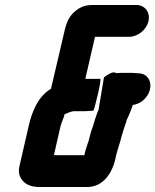

<svg xmlns="http://www.w3.org/2000/svg" viewBox="-20 -705 625 772"><path d="M319 -81H218C204 -81 197 -81 197 -82L223 -196C227 -213 236 -229 240 -246C251 -251 264 -256 276 -258H324C332 -258 347 -260 355 -260C359 -260 390 -388 383 -388H323L362 -557H499C534 -557 569 -585 577 -620C585 -655 563 -685 528 -685H354C328 -685 310 -680 290 -666C263 -647 249 -622 240 -583L185 -348C137 -320 110 -264 95 -197L58 -36C54 -19 56 -4 62 8C75 33 99 47 140 47H330C396 47 435 -11 447 -81C451 -98 459 -122 464 -138C466 -145 467 -153 470 -161L478 -187L487 -213C488 -219 489 -223 491 -226C500 -244 508 -266 514 -283C529 -285 543 -291 556 -302C601 -341 591 -406 541 -410L528 -411C519 -412 509 -412 498 -412H476C468 -412 459 -412 448 -411C445 -412 442 -414 438 -414C426 -414 410 -403 398 -394L376 -262C370 -251 368 -241 362 -225L354 -198C347 -181 342 -161 337 -141C331 -123 323 -100 319 -81Z"/></svg>

Font: Electronic
Style: SuThkIt
Weight: 900
Version: Version 1.011